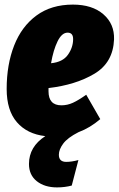

<svg xmlns="http://www.w3.org/2000/svg" viewBox="-20 -574 516 835"><path d="M476 -403Q472 -302 391 -253.5Q310 -205 191 -191V-177Q191 -116 247 -116Q273 -116 297 -127Q321 -138 355 -162L416 -56Q372 -18 321 1Q274 25 255 50.5Q236 76 236 99Q236 130 268 130Q292 130 321 122L292 233Q262 241 228 241Q174 241 140 214Q106 187 106 139Q106 64 177 18Q98 9 53.5 -42.5Q9 -94 9 -187Q9 -293 41.5 -376Q74 -459 138.5 -506.5Q203 -554 297 -554Q381 -554 429.5 -512Q478 -470 476 -403ZM298 -404Q298 -432 274 -432Q249 -432 230.5 -394.5Q212 -357 202 -299Q253 -304 275.5 -336Q298 -368 298 -404Z"/></svg>

Font: Fira Sans Extra Condensed Black
Style: Italic
Weight: 900
Width: 3
Italic angle: -8°
Designer: Carrois Corporate & Edenspiekermann AG
Foundry: Carrois Corporate GbR & Edenspiekermann AG
Version: Version 4.203